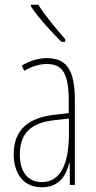

<svg xmlns="http://www.w3.org/2000/svg" viewBox="-20 -783 406 813"><path d="M142 -763H111V-756C144 -705 202 -644 240 -606H256V-617C217 -663 177 -708 142 -763ZM177 -537C143 -537 104 -525 72 -505L83 -483C120 -505 153 -512 177 -512C244 -512 271 -475 271 -355V-304L210 -297C100 -284 38 -234 38 -129C38 -57 73 10 157 10C233 10 261 -43 273 -93H275L276 0H297V-358C297 -489 261 -537 177 -537ZM209 -274 272 -281V-220C272 -97 241 -12 157 -12C99 -12 64 -54 64 -129C64 -217 110 -263 209 -274Z"/></svg>

Font: Noto Sans Gurmukhi UI ExtraCondensed Thin
Style: Regular
Weight: 100
Width: 2
Designer: Jelle Bosma - Monotype Design Team
Foundry: Monotype Imaging Inc.
Version: Version 2.004